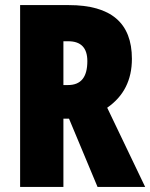

<svg xmlns="http://www.w3.org/2000/svg" viewBox="-20 -734 590 754"><path d="M250 -714H59V0H229V-268H251L363 0H550L401 -311C466 -356 498 -420 498 -503C498 -644 416 -714 250 -714ZM248 -572C298 -572 323 -546 323 -494C323 -431 298 -400 247 -400H229V-572Z"/></svg>

Font: Noto Sans Hebrew ExtraCondensed Black
Style: Regular
Weight: 900
Width: 2
Designer: Monotype Design Team
Foundry: Monotype Imaging Inc.
Version: Version 2.004